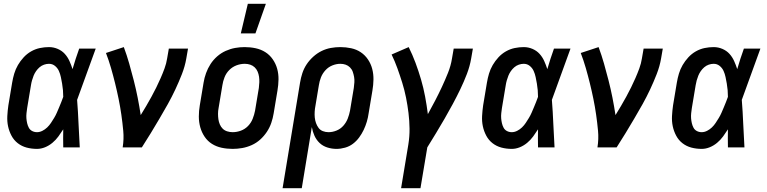

<svg xmlns="http://www.w3.org/2000/svg" viewBox="-20 -776 4040 1011"><path d="M175 8Q146 8 120 1Q94 -6 73.5 -22Q53 -38 40.5 -61.5Q28 -85 22.5 -111Q17 -137 18.5 -165Q20 -193 24 -221L44 -341Q48 -365 55 -388.5Q62 -412 74.5 -433.5Q87 -455 104.5 -474Q122 -493 144 -505.5Q166 -518 190 -523Q214 -528 238 -528Q262 -528 284 -518.5Q306 -509 321 -492.5Q336 -476 345.5 -455Q355 -434 362 -412Q370 -439 378.5 -466Q387 -493 397 -520H484Q459 -453 435 -385Q411 -317 386 -250Q391 -188 393.5 -125.5Q396 -63 400 0H313Q313 -24 312.5 -47.5Q312 -71 313 -95Q301 -76 287.5 -57.5Q274 -39 256 -24Q238 -9 217 -0.5Q196 8 175 8ZM175 -80Q189 -80 203 -87Q217 -94 228.5 -105Q240 -116 248.5 -129Q257 -142 265 -155Q273 -168 279 -182Q285 -196 291 -210Q297 -224 302.5 -238Q308 -252 313 -266Q313 -284 311.5 -301.5Q310 -319 307 -336Q304 -353 300.5 -370Q297 -387 290 -402.5Q283 -418 269.5 -429Q256 -440 238 -440Q225 -440 212 -435.5Q199 -431 188.5 -422Q178 -413 170 -401.5Q162 -390 157 -377.5Q152 -365 148.5 -352.5Q145 -340 143 -327L123 -207Q121 -194 119.5 -180Q118 -166 119 -153Q120 -140 123 -127Q126 -114 132 -103Q138 -92 149.5 -86Q161 -80 175 -80Z M626 0Q633 -44 629 -87Q625 -130 619 -172Q613 -214 604.5 -255.5Q596 -297 586 -337.5Q576 -378 564.5 -418Q553 -458 538 -497L632 -528Q648 -485 660.5 -441Q673 -397 684.5 -352Q696 -307 705 -261.5Q714 -216 721 -170Q736 -194 750 -218Q764 -242 777.5 -266.5Q791 -291 803 -315.5Q815 -340 826 -365Q837 -390 846.5 -416Q856 -442 860 -468L869 -520H970L961 -468Q954 -427 938 -386Q922 -345 903.5 -305.5Q885 -266 863.5 -227.5Q842 -189 819.5 -151Q797 -113 774 -75Q751 -37 727 0Z M1205 8Q1175 8 1147 2Q1119 -4 1096 -18.5Q1073 -33 1057.5 -56Q1042 -79 1034.5 -106Q1027 -133 1027 -162.5Q1027 -192 1032 -221L1052 -341Q1056 -366 1065 -391Q1074 -416 1088.5 -438.5Q1103 -461 1123.5 -479Q1144 -497 1168.5 -508Q1193 -519 1218 -523.5Q1243 -528 1268 -528Q1298 -528 1326 -522Q1354 -516 1377 -501.5Q1400 -487 1416 -464Q1432 -441 1439.5 -414Q1447 -387 1446.5 -357.5Q1446 -328 1441 -299L1421 -179Q1417 -154 1408.5 -129Q1400 -104 1385 -81.5Q1370 -59 1350 -41Q1330 -23 1305.5 -12Q1281 -1 1255.5 3.5Q1230 8 1205 8ZM1205 -80Q1227 -80 1248.5 -88Q1270 -96 1286 -112.5Q1302 -129 1310.5 -150.5Q1319 -172 1323 -193L1343 -313Q1345 -328 1345.5 -343Q1346 -358 1344 -372Q1342 -386 1336.5 -399Q1331 -412 1321 -421.5Q1311 -431 1297.5 -435.5Q1284 -440 1269 -440Q1247 -440 1225.5 -432Q1204 -424 1187.5 -407.5Q1171 -391 1162.5 -369.5Q1154 -348 1151 -327L1131 -207Q1128 -192 1128 -177Q1128 -162 1130 -148Q1132 -134 1137.5 -121Q1143 -108 1152.5 -98.5Q1162 -89 1176 -84.5Q1190 -80 1205 -80ZM1248 -600 1285 -756H1380L1325 -600Z M1468 215 1560 -341Q1564 -366 1572 -390.5Q1580 -415 1594.5 -437Q1609 -459 1629.5 -477.5Q1650 -496 1673.5 -507.5Q1697 -519 1722 -523.5Q1747 -528 1772 -528Q1801 -528 1829 -522Q1857 -516 1879.5 -501Q1902 -486 1917.5 -463Q1933 -440 1940 -413Q1947 -386 1946.5 -357Q1946 -328 1941 -299L1921 -179Q1918 -157 1911.5 -135Q1905 -113 1895 -92Q1885 -71 1871 -52Q1857 -33 1838.5 -19Q1820 -5 1797 1.5Q1774 8 1752 8Q1727 8 1703.5 0.5Q1680 -7 1663 -23Q1646 -39 1636 -61Q1626 -83 1622 -107L1569 215ZM1710 -80Q1731 -80 1752 -88.5Q1773 -97 1788 -114Q1803 -131 1811 -151.5Q1819 -172 1823 -193L1843 -313Q1845 -328 1846 -342.5Q1847 -357 1844.5 -371Q1842 -385 1837.5 -398Q1833 -411 1823 -421Q1813 -431 1800 -435.5Q1787 -440 1772 -440Q1751 -440 1730 -431.5Q1709 -423 1693.5 -406Q1678 -389 1670 -368.5Q1662 -348 1659 -327L1641 -219Q1638 -204 1637 -188Q1636 -172 1637.5 -157Q1639 -142 1644 -128Q1649 -114 1657.5 -102.5Q1666 -91 1680 -85.5Q1694 -80 1710 -80Z M2092 215 2130 -14Q2137 -57 2136.5 -98.5Q2136 -140 2131 -181Q2126 -222 2118 -262Q2110 -302 2098 -340.5Q2086 -379 2072.5 -416.5Q2059 -454 2042 -489L2132 -528Q2152 -488 2168 -445Q2184 -402 2197 -357.5Q2210 -313 2218.5 -267.5Q2227 -222 2233 -175Q2253 -211 2271.5 -246.5Q2290 -282 2307 -318.5Q2324 -355 2339 -392.5Q2354 -430 2360 -468L2369 -520H2470L2461 -468Q2454 -427 2438.5 -386.5Q2423 -346 2404 -306.5Q2385 -267 2364 -228Q2343 -189 2321 -151Q2299 -113 2276 -75Q2253 -37 2230 0L2194 215Z M2675 8Q2646 8 2620 1Q2594 -6 2573.5 -22Q2553 -38 2540.5 -61.5Q2528 -85 2522.5 -111Q2517 -137 2518.5 -165Q2520 -193 2524 -221L2544 -341Q2548 -365 2555 -388.5Q2562 -412 2574.5 -433.5Q2587 -455 2604.5 -474Q2622 -493 2644 -505.5Q2666 -518 2690 -523Q2714 -528 2738 -528Q2762 -528 2784 -518.5Q2806 -509 2821 -492.5Q2836 -476 2845.5 -455Q2855 -434 2862 -412Q2870 -439 2878.5 -466Q2887 -493 2897 -520H2984Q2959 -453 2935 -385Q2911 -317 2886 -250Q2891 -188 2893.5 -125.5Q2896 -63 2900 0H2813Q2813 -24 2812.5 -47.5Q2812 -71 2813 -95Q2801 -76 2787.5 -57.5Q2774 -39 2756 -24Q2738 -9 2717 -0.5Q2696 8 2675 8ZM2675 -80Q2689 -80 2703 -87Q2717 -94 2728.5 -105Q2740 -116 2748.5 -129Q2757 -142 2765 -155Q2773 -168 2779 -182Q2785 -196 2791 -210Q2797 -224 2802.5 -238Q2808 -252 2813 -266Q2813 -284 2811.5 -301.5Q2810 -319 2807 -336Q2804 -353 2800.5 -370Q2797 -387 2790 -402.5Q2783 -418 2769.5 -429Q2756 -440 2738 -440Q2725 -440 2712 -435.5Q2699 -431 2688.5 -422Q2678 -413 2670 -401.5Q2662 -390 2657 -377.5Q2652 -365 2648.5 -352.5Q2645 -340 2643 -327L2623 -207Q2621 -194 2619.5 -180Q2618 -166 2619 -153Q2620 -140 2623 -127Q2626 -114 2632 -103Q2638 -92 2649.5 -86Q2661 -80 2675 -80Z M3126 0Q3133 -44 3129 -87Q3125 -130 3119 -172Q3113 -214 3104.5 -255.5Q3096 -297 3086 -337.5Q3076 -378 3064.5 -418Q3053 -458 3038 -497L3132 -528Q3148 -485 3160.5 -441Q3173 -397 3184.5 -352Q3196 -307 3205 -261.5Q3214 -216 3221 -170Q3236 -194 3250 -218Q3264 -242 3277.5 -266.5Q3291 -291 3303 -315.5Q3315 -340 3326 -365Q3337 -390 3346.5 -416Q3356 -442 3360 -468L3369 -520H3470L3461 -468Q3454 -427 3438 -386Q3422 -345 3403.5 -305.5Q3385 -266 3363.5 -227.5Q3342 -189 3319.5 -151Q3297 -113 3274 -75Q3251 -37 3227 0Z M3675 8Q3646 8 3620 1Q3594 -6 3573.5 -22Q3553 -38 3540.5 -61.5Q3528 -85 3522.5 -111Q3517 -137 3518.5 -165Q3520 -193 3524 -221L3544 -341Q3548 -365 3555 -388.5Q3562 -412 3574.5 -433.5Q3587 -455 3604.5 -474Q3622 -493 3644 -505.5Q3666 -518 3690 -523Q3714 -528 3738 -528Q3762 -528 3784 -518.5Q3806 -509 3821 -492.5Q3836 -476 3845.5 -455Q3855 -434 3862 -412Q3870 -439 3878.5 -466Q3887 -493 3897 -520H3984Q3959 -453 3935 -385Q3911 -317 3886 -250Q3891 -188 3893.5 -125.5Q3896 -63 3900 0H3813Q3813 -24 3812.5 -47.5Q3812 -71 3813 -95Q3801 -76 3787.5 -57.5Q3774 -39 3756 -24Q3738 -9 3717 -0.5Q3696 8 3675 8ZM3675 -80Q3689 -80 3703 -87Q3717 -94 3728.5 -105Q3740 -116 3748.5 -129Q3757 -142 3765 -155Q3773 -168 3779 -182Q3785 -196 3791 -210Q3797 -224 3802.5 -238Q3808 -252 3813 -266Q3813 -284 3811.5 -301.5Q3810 -319 3807 -336Q3804 -353 3800.5 -370Q3797 -387 3790 -402.5Q3783 -418 3769.5 -429Q3756 -440 3738 -440Q3725 -440 3712 -435.5Q3699 -431 3688.5 -422Q3678 -413 3670 -401.5Q3662 -390 3657 -377.5Q3652 -365 3648.5 -352.5Q3645 -340 3643 -327L3623 -207Q3621 -194 3619.5 -180Q3618 -166 3619 -153Q3620 -140 3623 -127Q3626 -114 3632 -103Q3638 -92 3649.5 -86Q3661 -80 3675 -80Z"/></svg>

Font: Iosevka Semibold Oblique
Style: Regular
Weight: 600
Italic angle: -9°
Monospace: yes
Designer: Belleve Invis
Foundry: Belleve Invis
Version: Version 32.5.0; ttfautohint (v1.8.4)